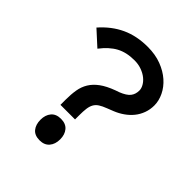

<svg xmlns="http://www.w3.org/2000/svg" viewBox="-224 -963 1117 1117"><g transform="rotate(45 334.5 -405.0)"><path d="M614 -606Q614 -572 603 -542Q592 -512 572.5 -488Q553 -464 526.5 -445.5Q500 -427 470 -415L432 -400Q403 -389 386 -378Q369 -367 360 -351Q351 -335 348 -312Q345 -289 345 -256V-222H225V-265Q225 -309 231 -345Q237 -381 255 -410.5Q273 -440 305.5 -464Q338 -488 392 -508L415 -516Q458 -533 474.5 -554Q491 -575 491 -606Q491 -623 480.5 -641.5Q470 -660 451.5 -675Q433 -690 406 -700Q379 -710 346 -710Q281 -710 234.5 -685Q188 -660 146 -605L55 -688Q113 -754 184 -787Q255 -820 346 -820Q409 -820 458.5 -801Q508 -782 542.5 -751.5Q577 -721 595.5 -682.5Q614 -644 614 -606ZM366 -79Q366 -39 345 -14.5Q324 10 285 10Q244 10 224 -14.5Q204 -39 204 -79Q204 -118 224.5 -142.5Q245 -167 285 -167Q325 -167 345.5 -142.5Q366 -118 366 -79Z"/></g></svg>

Font: TypoPRO Sinkin Sans
Style: 500 Medium
Weight: 500
Designer: Keith Bates
Foundry: K-Type
Version: Sinkin Sans (version 1.0)  by Keith Bates   •   © 2014   www